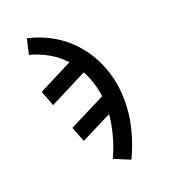

<svg xmlns="http://www.w3.org/2000/svg" viewBox="-136 -634 872 962"><g transform="rotate(-20 300.0 -152.5)"><path d="M400 223 314 187Q333 146 346 104Q359 62 367 19V18Q369 6 370.5 -6Q372 -18 373 -30L208 53L177 -28L371 -126Q366 -165 354.5 -201.5Q343 -238 325 -270L125 -168L94 -250L275 -342Q241 -380 194.5 -406.5Q148 -433 97 -446L116 -528Q177 -514 230.5 -486Q284 -458 326.5 -417.5Q369 -377 400 -326Q431 -275 448.5 -217Q466 -159 469 -96Q472 -33 462 31Q453 80 437.5 128.5Q422 177 400 223Z"/></g></svg>

Font: Iosevka Aile Medium
Style: Italic
Weight: 500
Italic angle: -9°
Designer: Belleve Invis
Foundry: Belleve Invis
Version: Version 31.1.0; ttfautohint (v1.8.4)